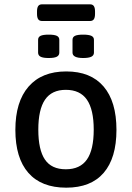

<svg xmlns="http://www.w3.org/2000/svg" viewBox="-20 -860 609 887"><path d="M51 -260Q51 -390 112 -460Q173 -530 286 -530Q399 -530 458.5 -460.5Q518 -391 518 -260Q518 -130 459 -61.5Q400 7 286 7Q171 7 111 -61.5Q51 -130 51 -260ZM413 -261Q413 -354 381.5 -399.5Q350 -445 284 -445Q219 -445 188 -399.5Q157 -354 157 -261Q157 -168 187.5 -123Q218 -78 284 -78Q350 -78 381.5 -123Q413 -168 413 -261ZM156 -617V-676Q156 -689 167.5 -694.5Q179 -700 205 -700Q231 -700 242.5 -694.5Q254 -689 254 -676V-617Q254 -604 242.5 -598Q231 -592 205 -592Q179 -592 167.5 -598Q156 -604 156 -617ZM315 -617V-676Q315 -689 326.5 -694.5Q338 -700 364 -700Q390 -700 402 -694.5Q414 -689 414 -676V-617Q414 -604 402 -598Q390 -592 364 -592Q315 -592 315 -617ZM151 -796V-807Q151 -824 156.5 -832Q162 -840 174 -840H396Q408 -840 413.5 -832Q419 -824 419 -807V-796Q419 -779 413.5 -771Q408 -763 396 -763H174Q162 -763 156.5 -771Q151 -779 151 -796Z"/></svg>

Font: Asap-Medium
Style: Regular
Weight: 500
Designer: Pablo Cosgaya
Foundry: Omnibus-Type
Version: Version 2.000; ttfautohint (v1.8)